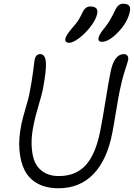

<svg xmlns="http://www.w3.org/2000/svg" viewBox="-20 -988 723 1037"><path d="M530.8 -762.2Q507.8 -762.2 512.2 -783.2Q516.1 -803.7 543 -835Q574.7 -874 600.1 -929.2Q609.9 -950.2 620.4 -959Q630.9 -967.8 645 -967.8Q690.9 -967.8 681.2 -925.8Q669.4 -867.7 618.7 -814.9Q567.9 -762.2 530.8 -762.2ZM353 -756.8Q341.8 -756.8 336.4 -762.7Q331.1 -768.6 333 -779.8Q337.4 -799.3 371.1 -837.9Q392.6 -862.3 402.3 -877.4Q412.1 -892.6 423.8 -917Q439.5 -953.1 466.8 -953.1Q513.2 -953.1 504.9 -914.1Q498.5 -882.3 469.5 -844.5Q440.4 -806.6 407 -781.7Q373.5 -756.8 353 -756.8ZM295.9 28.8Q230.5 28.8 184.1 3.9Q137.7 -21 114 -66.7Q90.3 -112.3 85 -176.8Q79.6 -241.2 96.2 -319.8Q102.1 -348.6 117.9 -402.3Q133.8 -456.1 137.2 -473.1Q152.3 -548.8 158.7 -602.1Q165 -655.3 167 -666Q174.3 -695.8 196.8 -695.8Q224.1 -695.8 227.8 -652.6Q231.4 -609.4 210.9 -502Q206.1 -478.5 187.5 -415.5Q168.9 -352.5 163.1 -321.8Q149.4 -258.3 150.6 -210.4Q151.9 -162.6 162.1 -129.6Q172.4 -96.7 193.4 -76.2Q214.4 -55.7 240 -46.4Q265.6 -37.1 297.9 -37.1Q389.2 -37.1 442.6 -95.5Q496.1 -153.8 521 -278.8Q534.2 -344.7 549.8 -443.1Q565.4 -541.5 577.1 -599.1Q596.7 -695.8 648.9 -695.8Q661.6 -695.8 668.2 -687.3Q674.8 -678.7 671.9 -663.1Q669.9 -653.8 654.3 -605.7Q638.7 -557.6 626 -495.1Q618.2 -457 606.2 -382.8Q594.2 -308.6 586.9 -272Q559.1 -125.5 485.1 -48.3Q411.1 28.8 295.9 28.8Z"/></svg>

Font: Shantell Sans Bouncy
Style: Italic
Weight: 300
Italic angle: -11.31°
Designer: Stephen Nixon, Anya Danilova, Shantell Martin
Foundry: Arrow Type
Version: Version 1.006;[9816181b4]